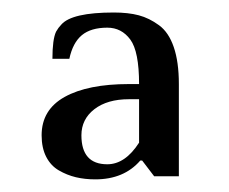

<svg xmlns="http://www.w3.org/2000/svg" viewBox="-20 -680 363 304"><path d="M130.9 -396Q114.3 -396 100.1 -399.4Q85.9 -402.8 73.2 -410.2Q60.5 -417.5 53.2 -431.6Q45.9 -445.8 45.9 -465.8Q45.9 -506.3 82.5 -526.6Q119.1 -546.9 184.1 -546.9H200.2Q200.2 -598.6 186.3 -617.4Q172.4 -636.2 149.9 -636.2Q124 -636.2 109.6 -624.3Q95.2 -612.3 89.8 -586.9H63Q63 -617.7 68.8 -629.9Q72.3 -636.2 77.1 -641.1Q93.8 -660.2 160.2 -660.2Q183.1 -660.2 199.7 -655.8Q216.3 -651.4 231.7 -640.1Q247.1 -628.9 255.1 -605.5Q263.2 -582 263.2 -546.9V-400.9H224.1L205.1 -425.8H202.1Q176.3 -396 130.9 -396ZM149.9 -419.9Q178.2 -419.9 200.2 -454.1V-522.9H184.1Q149.9 -522.9 129.4 -507.1Q108.9 -491.2 108.9 -465.8Q108.9 -419.9 149.9 -419.9Z"/></svg>

Font: El Messiri SemiBold
Style: Regular
Weight: 600
Designer: Mohamed Gaber
Foundry: Kief Type Foundry
Version: Version 2.007;PS 002.007;hotconv 1.0.88;makeotf.lib2.5.64775